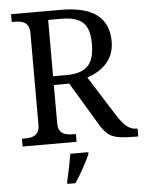

<svg xmlns="http://www.w3.org/2000/svg" viewBox="-61 -763 784 1032"><g transform="rotate(-5 331.0 -246.5)"><path d="M38 0H329V-42H316C272 -42 234 -50 234 -109V-315H317L452 -90C497 -14 523 0 648 0H662V-42H659C617 -42 588 -69 554 -122L417 -339C488 -363 564 -414 564 -521C564 -650 480 -714 307 -714H38V-672H51C95 -672 133 -663 133 -604V-109C133 -50 95 -42 51 -42H38ZM304 -362H234V-666H302C415 -666 457 -625 457 -518C457 -414 421 -362 304 -362ZM260 208V221H304C332 179 369 113 387 71V61H290C282 109 271 164 260 208Z"/></g></svg>

Font: Noto Serif Devanagari
Style: Regular
Weight: 400
Designer: Universal Thirst, Indian Type Foundry and the Monotype Design Team
Foundry: Monotype Imaging Inc.
Version: Version 2.004